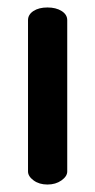

<svg xmlns="http://www.w3.org/2000/svg" viewBox="-20 -494 255 514"><path d="M160 -440V-35Q160 -22 144.5 -11Q129 0 107 0Q85 0 70 -11Q55 -22 55 -35V-440Q55 -455 69.5 -464.5Q84 -474 107 -474Q130 -474 145 -464.5Q160 -455 160 -440Z"/></svg>

Font: AkaAcidDosis
Style: SemiBold
Weight: 600
Designer: Edgar Tolentino, Pablo Impallari, Igino Marini, Cyberella
Foundry: Edgar Tolentino, Pablo Impallari, Igino Marini, Cyberella
Version: Version 1.007